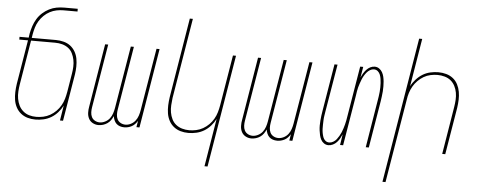

<svg xmlns="http://www.w3.org/2000/svg" viewBox="-57 -886 3115 1251"><g transform="rotate(5 1500.0 -260.0)"><path d="M192 8Q165 8 140.5 1Q116 -6 96.5 -21.5Q77 -37 65 -59.5Q53 -82 49 -107.5Q45 -133 46 -159.5Q47 -186 51 -213L99 -502H42V-520H102L106 -548Q111 -573 119 -597Q127 -621 140.5 -643.5Q154 -666 174 -684Q194 -702 217.5 -714Q241 -726 266 -730.5Q291 -735 315 -735H404V-717H312Q290 -717 267.5 -712.5Q245 -708 224 -697Q203 -686 185.5 -669Q168 -652 155.5 -631.5Q143 -611 136.5 -589Q130 -567 126 -545L122 -520H280Q306 -520 331 -513.5Q356 -507 375 -492.5Q394 -478 406.5 -456.5Q419 -435 423.5 -410Q428 -385 427.5 -359Q427 -333 423 -307L372 0H352L368 -99Q356 -75 337 -53.5Q318 -32 294.5 -18Q271 -4 244.5 2Q218 8 192 8ZM196 -10Q218 -10 241.5 -15Q265 -20 286 -32Q307 -44 324.5 -61.5Q342 -79 354 -100Q366 -121 372.5 -143.5Q379 -166 383 -189L403 -310Q407 -333 408 -356.5Q409 -380 404.5 -402Q400 -424 390 -444Q380 -464 362.5 -477Q345 -490 323 -496Q301 -502 277 -502H119L71 -213Q67 -189 65.5 -164.5Q64 -140 68 -117Q72 -94 82 -73.5Q92 -53 109.5 -38Q127 -23 149 -16.5Q171 -10 196 -10Z M604 8Q584 8 566.5 -1.5Q549 -11 540 -28.5Q531 -46 530.5 -67Q530 -88 534 -108L602 -520H622L553 -105Q550 -88 550.5 -71Q551 -54 558 -40Q565 -26 579.5 -18Q594 -10 611 -10Q628 -10 646 -19Q664 -28 675.5 -43Q687 -58 693 -76Q699 -94 702 -112L770 -520H790L721 -105Q718 -88 718.5 -71Q719 -54 726 -40Q733 -26 747.5 -18Q762 -10 779 -10Q797 -10 814.5 -19Q832 -28 843.5 -43Q855 -58 861 -76Q867 -94 870 -112L938 -520H958L872 0H852L859 -42Q852 -31 843 -21Q834 -11 822 -4.5Q810 2 797.5 5Q785 8 773 8Q758 8 744.5 3.5Q731 -1 721.5 -10Q712 -19 706.5 -32Q701 -45 699 -59Q693 -45 684 -32Q675 -19 662 -10Q649 -1 634 3.5Q619 8 604 8Z M1316 215 1368 -99Q1356 -75 1337 -53.5Q1318 -32 1294.5 -18Q1271 -4 1244.5 2Q1218 8 1192 8Q1165 8 1140.5 1Q1116 -6 1096.5 -21.5Q1077 -37 1065 -59.5Q1053 -82 1049 -107.5Q1045 -133 1046 -159.5Q1047 -186 1051 -213L1137 -735H1157L1070 -210Q1067 -186 1065.5 -162Q1064 -138 1068 -115Q1072 -92 1082 -71.5Q1092 -51 1109.5 -37Q1127 -23 1149.5 -16.5Q1172 -10 1196 -10Q1218 -10 1241.5 -15Q1265 -20 1286 -32Q1307 -44 1324.5 -61.5Q1342 -79 1354 -100Q1366 -121 1372.5 -143.5Q1379 -166 1383 -189L1438 -520H1458L1336 215Z M1604 8Q1584 8 1566.5 -1.5Q1549 -11 1540 -28.5Q1531 -46 1530.5 -67Q1530 -88 1534 -108L1602 -520H1622L1553 -105Q1550 -88 1550.5 -71Q1551 -54 1558 -40Q1565 -26 1579.5 -18Q1594 -10 1611 -10Q1628 -10 1646 -19Q1664 -28 1675.5 -43Q1687 -58 1693 -76Q1699 -94 1702 -112L1770 -520H1790L1721 -105Q1718 -88 1718.5 -71Q1719 -54 1726 -40Q1733 -26 1747.5 -18Q1762 -10 1779 -10Q1797 -10 1814.5 -19Q1832 -28 1843.5 -43Q1855 -58 1861 -76Q1867 -94 1870 -112L1938 -520H1958L1872 0H1852L1859 -42Q1852 -31 1843 -21Q1834 -11 1822 -4.5Q1810 2 1797.5 5Q1785 8 1773 8Q1758 8 1744.5 3.5Q1731 -1 1721.5 -10Q1712 -19 1706.5 -32Q1701 -45 1699 -59Q1693 -45 1684 -32Q1675 -19 1662 -10Q1649 -1 1634 3.5Q1619 8 1604 8Z M2108 8Q2092 8 2079 -1Q2066 -10 2059 -23.5Q2052 -37 2048.5 -52Q2045 -67 2043 -83Q2041 -99 2041 -115Q2041 -131 2042.5 -147.5Q2044 -164 2046 -180.5Q2048 -197 2051 -213L2102 -520H2122L2070 -210Q2068 -196 2065.5 -181.5Q2063 -167 2062.5 -152.5Q2062 -138 2061.5 -123.5Q2061 -109 2061.5 -95Q2062 -81 2064.5 -67.5Q2067 -54 2071.5 -41Q2076 -28 2086.5 -19Q2097 -10 2112 -10Q2125 -10 2138 -17.5Q2151 -25 2159.5 -36Q2168 -47 2175 -59Q2182 -71 2187.5 -84Q2193 -97 2197 -110Q2201 -123 2204.5 -136Q2208 -149 2210.5 -162.5Q2213 -176 2215 -189L2270 -520H2290L2278 -449Q2284 -463 2292 -476.5Q2300 -490 2311 -502Q2322 -514 2336 -521Q2350 -528 2365 -528Q2381 -528 2394 -519Q2407 -510 2414.5 -496.5Q2422 -483 2425.5 -468Q2429 -453 2430.5 -437Q2432 -421 2432 -405Q2432 -389 2431 -372.5Q2430 -356 2427.5 -339.5Q2425 -323 2423 -307L2372 0H2352L2403 -310Q2405 -324 2407.5 -338.5Q2410 -353 2411 -367.5Q2412 -382 2412.5 -396.5Q2413 -411 2412 -425Q2411 -439 2409 -452.5Q2407 -466 2402 -479Q2397 -492 2386.5 -501Q2376 -510 2361 -510Q2348 -510 2335.5 -502.5Q2323 -495 2314 -484Q2305 -473 2298 -461Q2291 -449 2286 -436Q2281 -423 2276.5 -410Q2272 -397 2268.5 -384Q2265 -371 2263 -357.5Q2261 -344 2259 -331L2204 0H2184L2195 -71Q2189 -57 2181.5 -43.5Q2174 -30 2163 -18Q2152 -6 2137.5 1Q2123 8 2108 8Z M2480 215 2637 -735H2657L2605 -421Q2617 -445 2636.5 -466.5Q2656 -488 2679 -502Q2702 -516 2728.5 -522Q2755 -528 2781 -528Q2808 -528 2833 -521Q2858 -514 2877.5 -498.5Q2897 -483 2908.5 -460.5Q2920 -438 2924.5 -412.5Q2929 -387 2928 -360.5Q2927 -334 2923 -307L2872 0H2852L2903 -310Q2907 -334 2908.5 -358Q2910 -382 2906 -405Q2902 -428 2891.5 -448.5Q2881 -469 2864 -483Q2847 -497 2824 -503.5Q2801 -510 2777 -510Q2755 -510 2731.5 -505Q2708 -500 2687.5 -488Q2667 -476 2649.5 -458.5Q2632 -441 2620 -420Q2608 -399 2601 -376.5Q2594 -354 2591 -331L2500 215Z"/></g></svg>

Font: Iosevka Term Curly Thin
Style: Italic
Weight: 100
Italic angle: -9°
Designer: Belleve Invis
Foundry: Belleve Invis
Version: Version 32.3.0